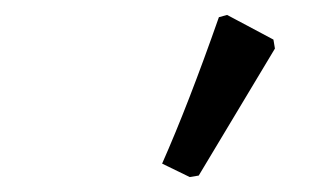

<svg xmlns="http://www.w3.org/2000/svg" viewBox="-20 -743 438 257"><path d="M246 -508 234 -506 197 -524Q232 -603 273 -720L284 -723L346 -690L348 -678Z"/></svg>

Font: Alegreya Medium
Style: Italic
Weight: 500
Italic angle: -7°
Designer: Juan Pablo del Peral
Foundry: Huerta Tipografica
Version: Version 2.008; ttfautohint (v1.8)